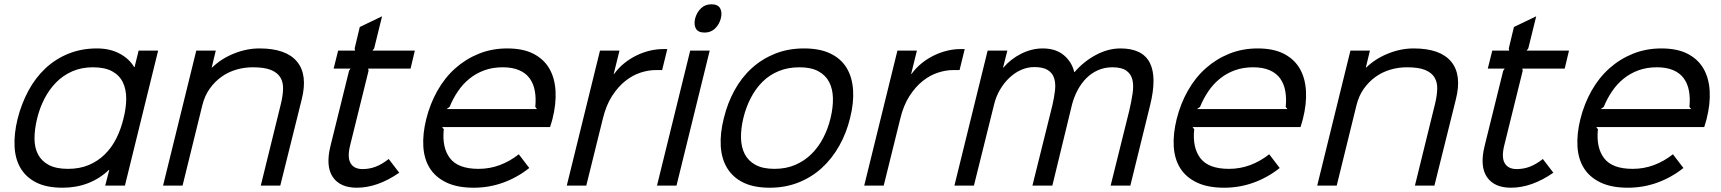

<svg xmlns="http://www.w3.org/2000/svg" viewBox="-20 -866 8031 896"><path d="M563 0H471L490 -73H488Q445 -32 390.5 -11Q336 10 272 10Q198 10 150 -14Q102 -38 76.5 -80.5Q51 -123 48 -182Q45 -241 62 -311Q80 -382 112.5 -442.5Q145 -503 192 -547Q239 -591 299.5 -615.5Q360 -640 432 -640Q493 -640 538 -616Q583 -592 606 -553H608L627 -630H718ZM556 -312Q569 -362 569 -406Q569 -450 553 -482.5Q537 -515 503 -533.5Q469 -552 414 -552Q360 -552 317 -533Q274 -514 242 -481.5Q210 -449 187.5 -405.5Q165 -362 153 -312Q141 -262 141 -219.5Q141 -177 157.5 -145.5Q174 -114 208 -96Q242 -78 297 -78Q352 -78 394.5 -96Q437 -114 469 -145.5Q501 -177 522.5 -219.5Q544 -262 556 -312Z M1388 -402 1288 0H1197L1291 -382Q1300 -419 1301 -450.5Q1302 -482 1288.5 -504.5Q1275 -527 1244.5 -539.5Q1214 -552 1160 -552Q1120 -552 1082.5 -541Q1045 -530 1013.5 -507.5Q982 -485 958.5 -452Q935 -419 924 -374L832 0H741L896 -630H987L968 -551H970Q1012 -592 1071.5 -616Q1131 -640 1191 -640Q1315 -640 1366 -578.5Q1417 -517 1388 -402Z M1843 -60Q1742 10 1645 10Q1567 10 1533 -40Q1499 -90 1522 -184L1609 -536L1616 -546H1537L1558 -630H1637L1635 -640L1659 -740L1763 -790L1726 -640L1718 -630H1916L1896 -546H1698L1700 -536L1614 -188Q1600 -132 1616 -104.5Q1632 -77 1672 -77Q1704 -77 1733 -88Q1762 -99 1794 -124Z M2558 -310Q2555 -299 2552.5 -291Q2550 -283 2547 -273H2043L2051 -263Q2042 -177 2080 -127.5Q2118 -78 2213 -78Q2265 -78 2312 -95.5Q2359 -113 2401 -146L2450 -82Q2393 -37 2327.5 -13.5Q2262 10 2191 10Q2114 10 2063 -14.5Q2012 -39 1985.5 -81.5Q1959 -124 1955.5 -182.5Q1952 -241 1969 -310Q1987 -382 2021.5 -443Q2056 -504 2105 -547.5Q2154 -591 2215 -615.5Q2276 -640 2347 -640Q2421 -640 2469.5 -615Q2518 -590 2543.5 -546Q2569 -502 2572.5 -441.5Q2576 -381 2558 -310ZM2486 -357 2478 -367Q2482 -407 2476 -441Q2470 -475 2452 -500Q2434 -525 2402.5 -538.5Q2371 -552 2326 -552Q2279 -552 2240.5 -538Q2202 -524 2171 -499Q2140 -474 2117 -440Q2094 -406 2078 -367L2064 -357Z M3070 -539H3040Q3006 -539 2969 -527Q2932 -515 2898 -488Q2864 -461 2836 -417.5Q2808 -374 2793 -311L2716 0H2625L2780 -630H2871L2844 -521H2846Q2867 -550 2894 -571.5Q2921 -593 2951 -607.5Q2981 -622 3012.5 -629.5Q3044 -637 3074 -637H3094Z M3344 -780Q3336 -751 3316.5 -732.5Q3297 -714 3268 -714Q3238 -714 3227.5 -732.5Q3217 -751 3224 -780Q3232 -809 3251.5 -827.5Q3271 -846 3300 -846Q3330 -846 3340.5 -827.5Q3351 -809 3344 -780ZM3137 0H3046L3201 -630H3292Z M3947 -315Q3930 -245 3896.5 -185.5Q3863 -126 3815.5 -82.5Q3768 -39 3706.5 -14.5Q3645 10 3572 10Q3498 10 3449 -14Q3400 -38 3373.5 -81.5Q3347 -125 3343.5 -184.5Q3340 -244 3358 -315Q3375 -385 3408 -445Q3441 -505 3488.5 -548Q3536 -591 3597 -615.5Q3658 -640 3732 -640Q3806 -640 3855.5 -616Q3905 -592 3931 -549Q3957 -506 3961 -446Q3965 -386 3947 -315ZM3856 -315Q3868 -365 3867 -408Q3866 -451 3849.5 -483Q3833 -515 3799 -533.5Q3765 -552 3711 -552Q3657 -552 3613.5 -534Q3570 -516 3538 -484Q3506 -452 3483.5 -408.5Q3461 -365 3449 -315Q3437 -265 3438 -222Q3439 -179 3455.5 -147Q3472 -115 3506 -96.5Q3540 -78 3594 -78Q3648 -78 3691 -96.5Q3734 -115 3766.5 -147Q3799 -179 3821.5 -222Q3844 -265 3856 -315Z M4458 -539H4428Q4394 -539 4357 -527Q4320 -515 4286 -488Q4252 -461 4224 -417.5Q4196 -374 4181 -311L4104 0H4013L4168 -630H4259L4232 -521H4234Q4255 -550 4282 -571.5Q4309 -593 4339 -607.5Q4369 -622 4400.5 -629.5Q4432 -637 4462 -637H4482Z M5347 -374 5255 0H5163L5250 -350Q5260 -393 5265.5 -430Q5271 -467 5264.5 -494Q5258 -521 5236 -536.5Q5214 -552 5171 -552Q5134 -552 5103 -538Q5072 -524 5048.5 -500Q5025 -476 5008.5 -444.5Q4992 -413 4983 -379L4891 0H4798L4891 -374Q4900 -413 4903.5 -445.5Q4907 -478 4899 -502Q4891 -526 4869 -539.5Q4847 -553 4807 -553Q4775 -553 4745.5 -540Q4716 -527 4691 -503.5Q4666 -480 4647 -448Q4628 -416 4619 -378L4525 0H4434L4589 -630H4681L4661 -551H4663Q4697 -591 4746 -615.5Q4795 -640 4846 -640Q4907 -640 4944.5 -608.5Q4982 -577 4993 -530H4995Q5037 -579 5094 -609.5Q5151 -640 5209 -640Q5413 -640 5347 -374Z M6060 -310Q6057 -299 6054.5 -291Q6052 -283 6049 -273H5545L5553 -263Q5544 -177 5582 -127.5Q5620 -78 5715 -78Q5767 -78 5814 -95.5Q5861 -113 5903 -146L5952 -82Q5895 -37 5829.5 -13.5Q5764 10 5693 10Q5616 10 5565 -14.5Q5514 -39 5487.5 -81.5Q5461 -124 5457.5 -182.5Q5454 -241 5471 -310Q5489 -382 5523.5 -443Q5558 -504 5607 -547.5Q5656 -591 5717 -615.5Q5778 -640 5849 -640Q5923 -640 5971.5 -615Q6020 -590 6045.5 -546Q6071 -502 6074.5 -441.5Q6078 -381 6060 -310ZM5988 -357 5980 -367Q5984 -407 5978 -441Q5972 -475 5954 -500Q5936 -525 5904.5 -538.5Q5873 -552 5828 -552Q5781 -552 5742.5 -538Q5704 -524 5673 -499Q5642 -474 5619 -440Q5596 -406 5580 -367L5566 -357Z M6774 -402 6674 0H6583L6677 -382Q6686 -419 6687 -450.5Q6688 -482 6674.5 -504.5Q6661 -527 6630.5 -539.5Q6600 -552 6546 -552Q6506 -552 6468.5 -541Q6431 -530 6399.5 -507.5Q6368 -485 6344.5 -452Q6321 -419 6310 -374L6218 0H6127L6282 -630H6373L6354 -551H6356Q6398 -592 6457.5 -616Q6517 -640 6577 -640Q6701 -640 6752 -578.5Q6803 -517 6774 -402Z M7229 -60Q7128 10 7031 10Q6953 10 6919 -40Q6885 -90 6908 -184L6995 -536L7002 -546H6923L6944 -630H7023L7021 -640L7045 -740L7149 -790L7112 -640L7104 -630H7302L7282 -546H7084L7086 -536L7000 -188Q6986 -132 7002 -104.5Q7018 -77 7058 -77Q7090 -77 7119 -88Q7148 -99 7180 -124Z M7944 -310Q7941 -299 7938.5 -291Q7936 -283 7933 -273H7429L7437 -263Q7428 -177 7466 -127.5Q7504 -78 7599 -78Q7651 -78 7698 -95.5Q7745 -113 7787 -146L7836 -82Q7779 -37 7713.5 -13.5Q7648 10 7577 10Q7500 10 7449 -14.5Q7398 -39 7371.5 -81.5Q7345 -124 7341.5 -182.5Q7338 -241 7355 -310Q7373 -382 7407.5 -443Q7442 -504 7491 -547.5Q7540 -591 7601 -615.5Q7662 -640 7733 -640Q7807 -640 7855.5 -615Q7904 -590 7929.5 -546Q7955 -502 7958.5 -441.5Q7962 -381 7944 -310ZM7872 -357 7864 -367Q7868 -407 7862 -441Q7856 -475 7838 -500Q7820 -525 7788.5 -538.5Q7757 -552 7712 -552Q7665 -552 7626.5 -538Q7588 -524 7557 -499Q7526 -474 7503 -440Q7480 -406 7464 -367L7450 -357Z"/></svg>

Font: TypoPRO Sinkin Sans
Style: 400 Italic
Weight: 400
Italic angle: -112°
Designer: Keith Bates
Foundry: K-Type
Version: Sinkin Sans (version 1.0)  by Keith Bates   •   © 2014   www